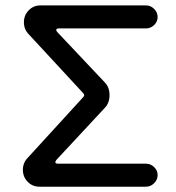

<svg xmlns="http://www.w3.org/2000/svg" viewBox="-20 -704 663 725"><path d="M66.4 -62.5Q66.4 -89.8 85 -108.4L293.9 -336.9Q297.9 -340.8 297.9 -344.7Q297.9 -348.6 293.9 -352.5L88.9 -574.2Q70.3 -592.8 70.3 -620.1Q70.3 -646.5 88.4 -665Q106.4 -683.6 132.8 -683.6H531.2Q548.8 -683.6 562 -670.4Q575.2 -657.2 575.2 -639.6Q575.2 -622.1 562 -609.4Q548.8 -596.7 531.2 -596.7H202.1Q192.4 -596.7 192.4 -590.8Q192.4 -586.9 196.3 -583L375 -393.6Q393.6 -375 393.6 -344.7Q393.6 -314.5 375 -295.9L192.4 -99.6L188.5 -91.8Q190.4 -85.9 198.2 -85.9H531.2Q548.8 -85.9 562 -73.2Q575.2 -60.5 575.2 -43Q575.2 -25.4 562 -12.2Q548.8 1 531.2 1H128.9Q102.5 1 84.5 -17.6Q66.4 -36.1 66.4 -62.5Z"/></svg>

Font: jf-openhuninn-2.0
Style: Regular
Weight: 400
Designer: [Kosugi Maru]
Designed by MOTOYA      

[Varela Round]
Joe Prince (Latin component); Avraham Cornfeld (Hebrew component)
Foundry: justfont CO.,LTD.
Version: 2.0